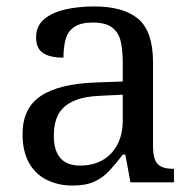

<svg xmlns="http://www.w3.org/2000/svg" viewBox="-20 -566 603 596"><path d="M205 10Q161 10 125.5 -7.5Q90 -25 70 -60.5Q50 -96 50 -150Q50 -230 106.5 -268Q163 -306 278 -310L361 -313V-373Q361 -409 355 -436.5Q349 -464 329 -480Q309 -496 268 -496Q230 -496 210 -482Q190 -468 183.5 -443.5Q177 -419 177 -387Q135 -387 113.5 -401.5Q92 -416 92 -450Q92 -485 116.5 -506Q141 -527 182 -536.5Q223 -546 272 -546Q364 -546 409.5 -507Q455 -468 455 -373V-114Q455 -86 461 -70.5Q467 -55 481 -48.5Q495 -42 517 -42H520V0H385L369 -86H361Q340 -58 320 -36.5Q300 -15 273.5 -2.5Q247 10 205 10ZM228 -52Q269 -52 298.5 -69Q328 -86 344.5 -117.5Q361 -149 361 -191V-272L297 -269Q240 -267 207.5 -252Q175 -237 161 -210.5Q147 -184 147 -145Q147 -114 156 -93.5Q165 -73 183 -62.5Q201 -52 228 -52Z"/></svg>

Font: Noto Serif Ethiopic
Style: Regular
Weight: 400
Designer: Monotype Design Team
Foundry: Monotype Imaging Inc.
Version: Version 2.102